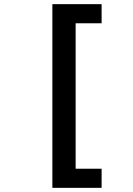

<svg xmlns="http://www.w3.org/2000/svg" viewBox="-20 -742 640 924"><path d="M232 162V-722H469V-630H344V70H469V162Z"/></svg>

Font: Noto Sans Mono SemiBold
Style: Regular
Weight: 600
Designer: Monotype Design Team
Foundry: Monotype Imaging Inc.
Version: Version 2.014; ttfautohint (v1.8.4.7-5d5b)